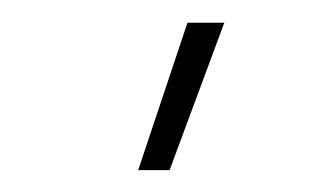

<svg xmlns="http://www.w3.org/2000/svg" viewBox="-20 -791 291 173"><path d="M104.5 -637.7 148.9 -770.5H182.1L132.8 -637.7Z"/></svg>

Font: Roboto Condensed Thin
Style: Regular
Weight: 250
Width: 3
Designer: Christian Robertson
Foundry: Google
Version: Version 3.009; 2024